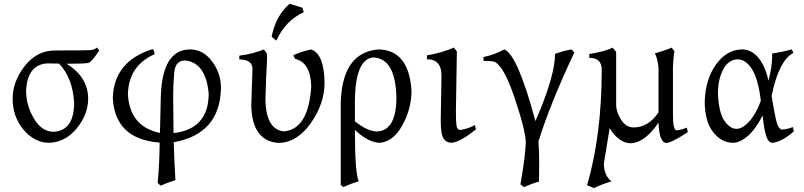

<svg xmlns="http://www.w3.org/2000/svg" viewBox="-20 -732 4160 994"><path d="M257.3 -49.8Q362.3 -55.7 363.8 -196.8Q357.9 -326.2 286.1 -402.8L225.6 -403.8Q121.6 -398.4 115.2 -262.7Q115.2 -186.5 155.8 -118.2Q196.3 -49.8 257.3 -49.8ZM234.9 7.3Q159.7 7.3 102.5 -59.8Q45.4 -127 45.4 -221.2Q45.4 -310.1 108.2 -390.4Q170.9 -470.7 265.6 -470.7Q433.1 -470.7 452.1 -473.1Q471.2 -475.6 481.4 -485.8L493.7 -471.2Q455.6 -410.6 436.8 -406.2Q418 -401.9 324.2 -401.9Q436.5 -334 436.5 -218.8Q435.1 -138.2 377 -67.1Q318.8 3.9 234.9 7.3Z M811.5 229 796.4 215.3Q806.2 102.5 806.6 6.3Q574.2 -11.7 564 -226.1Q570.3 -415.5 770.5 -478Q778.3 -469.2 780.8 -451.7Q647 -393.1 642.1 -245.6Q650.9 -76.2 808.1 -43.9L812.5 -229.5Q819.3 -476.1 964.8 -476.1Q1031.2 -476.1 1077.6 -414.6Q1124 -353 1124 -275.9Q1118.7 -38.1 879.4 4.4Q882.3 106 888.2 200.7Q850.1 212.4 811.5 229ZM878.4 -43Q1059.6 -63.5 1060.5 -247.1Q1045.9 -408.2 938.5 -418.9Q887.7 -418.9 882.1 -356.7Q876.5 -294.4 876.5 -239.7Z M1419.9 7.8Q1284.2 -2.9 1280.8 -187.5L1287.1 -374.5Q1287.1 -424.3 1218.8 -424.3V-443.8Q1291 -453.1 1346.2 -476.1L1360.4 -457Q1362.8 -446.8 1362.8 -429.7Q1356.9 -325.2 1354 -216.3Q1357.4 -60.5 1450.7 -51.8Q1576.7 -64 1591.3 -282.7Q1588.9 -408.2 1507.3 -427.7L1498.5 -446.3Q1541 -465.3 1591.3 -476.1Q1658.2 -451.7 1660.2 -303.7Q1660.2 -194.3 1588.1 -93.3Q1516.1 7.8 1419.9 7.8ZM1410.6 -521.5 1386.2 -541.5Q1406.7 -648.9 1479 -712.4L1544.9 -692.4L1552.7 -668.9Q1458 -626 1410.6 -521.5Z M1932.6 -51.3Q2031.2 -56.6 2032.2 -224.6Q2028.8 -430.2 1912.1 -434.6Q1819.8 -426.3 1817.4 -210.4V-104Q1882.8 -51.3 1932.6 -51.3ZM1757.8 236.8 1744.1 225.1V-205.1Q1753.4 -461.4 1939.5 -476.1Q2096.7 -473.6 2110.4 -262.7Q2110.4 -168.5 2062.5 -82.5Q2014.6 3.4 1943.4 7.3Q1883.3 3.4 1817.4 -59.6Q1817.4 165.5 1837.4 207Q1796.4 218.3 1757.8 236.8Z M2318.8 7.3Q2291.5 7.3 2276.6 -14.4Q2261.7 -36.1 2261.7 -108.9L2265.6 -340.8Q2265.6 -425.3 2190.4 -425.3V-445.3Q2273.4 -460 2329.6 -485.8L2345.2 -465.8L2340.3 -158.7Q2340.3 -81.5 2346.4 -70.3Q2352.5 -59.1 2362.8 -59.1Q2403.8 -65.4 2439 -84.5L2443.8 -62Q2364.7 1.5 2318.8 7.3Z M2692.9 236.8 2674.3 222.7Q2698.7 84.5 2702.1 7.3Q2701.2 -55.7 2644.8 -223.4Q2588.4 -391.1 2539.1 -412.6Q2520 -417 2483.4 -417L2482.9 -436.5Q2539.6 -448.7 2590.8 -476.1Q2659.2 -449.7 2752 -105Q2853.5 -337.9 2853.5 -453.1Q2891.1 -467.3 2938 -476.1L2953.6 -460.9Q2830.1 -199.2 2767.6 0Q2770.5 41 2771.5 102.5L2770.5 208Q2732.4 218.8 2692.9 236.8Z M3054.7 241.7 3019.5 227.1Q3095.2 -33.7 3095.2 -371.6Q3095.2 -432.6 3030.8 -432.6V-452.6Q3113.3 -465.3 3150.9 -485.4L3169.9 -463.9V-189.5Q3169.9 -152.8 3195.3 -112.5Q3220.7 -72.3 3260.7 -72.3Q3336.9 -72.3 3389.2 -150.4V-379.9Q3384.3 -431.2 3370.1 -455.6Q3423.3 -470.7 3457.5 -485.4L3471.7 -466.3Q3466.3 -440.9 3463.9 -385.3V-140.6Q3463.9 -57.1 3482.9 -57.1Q3508.3 -59.6 3535.6 -71.3L3541 -48.3Q3458 6.8 3430.2 7.8Q3393.1 7.8 3389.2 -97.2Q3318.4 7.3 3244.6 9.8Q3183.1 7.8 3136.2 -68.4L3106.4 113.8Q3106.4 176.3 3145.5 207Q3103 219.2 3054.7 241.7Z M3793.5 -64.9Q3826.2 -65.9 3860.8 -105.5Q3895.5 -145 3918.9 -210.4Q3905.8 -320.8 3873.8 -372.8Q3841.8 -424.8 3798.3 -424.8Q3751 -423.3 3723.9 -372.1Q3696.8 -320.8 3696.8 -248Q3701.2 -147.9 3730.5 -106.4Q3759.8 -64.9 3793.5 -64.9ZM3979.5 7.3Q3959 7.3 3947.5 -25.4Q3936 -58.1 3928.2 -134.3Q3891.1 -61.5 3850.3 -27.1Q3809.6 7.3 3775.4 7.3Q3715.8 7.3 3672.1 -47.9Q3628.4 -103 3628.4 -208.5Q3632.3 -323.2 3688 -399.7Q3743.7 -476.1 3823.7 -476.1Q3868.2 -476.1 3904.1 -435.5Q3939.9 -395 3958.5 -314.5Q3977.5 -387.7 3977.5 -439.5L3977.1 -454.6Q4033.7 -463.4 4078.6 -476.1L4087.9 -458.5Q4012.2 -419.4 3974.6 -235.8Q3986.8 -160.2 3997.3 -112.5Q4007.8 -64.9 4028.3 -61Q4057.1 -63 4084.5 -74.2L4090.3 -52.2Q4027.8 2.4 3979.5 7.3Z"/></svg>

Font: Almanac
Style: Regular
Weight: 400
Designer: Eden's Almanac
Version: Version 3.501;March 28, 2021;FontCreator 13.0.0.2683 64-bit